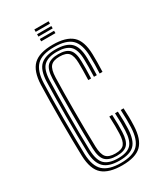

<svg xmlns="http://www.w3.org/2000/svg" viewBox="-182 -772 713 846"><g transform="rotate(-30 174.5 -349.0)"><path d="M180.3 7Q113.8 7 81.3 -20.8Q48.8 -48.7 46.3 -118.4Q45.3 -153.8 44.7 -199.9Q44 -246 44 -295.9Q44 -345.7 44.7 -393.5Q45.3 -441.3 46.5 -480Q49.2 -547.8 79.9 -577.4Q110.6 -607 179.5 -607Q246.4 -607 277.9 -579Q309.4 -550.9 311.1 -482.5Q311.5 -464.4 311.4 -440.2Q311.3 -416 310.1 -393.5H295.6Q296.8 -414.3 297 -438.1Q297.2 -462 296.6 -482Q295 -542.8 268 -568.9Q240.9 -594.9 179.5 -594.9Q117.1 -594.9 90.2 -567.7Q63.3 -540.5 61 -479.3Q59.7 -439.7 59.1 -392.5Q58.5 -345.3 58.5 -296.2Q58.5 -247.1 59.2 -201.5Q59.8 -155.9 60.7 -119.5Q62.8 -57.3 91.5 -31.2Q120.1 -5.1 180.3 -5.1Q240.9 -5.1 267.5 -31.2Q294.2 -57.4 296.6 -118.9Q297.4 -138.2 297.2 -158.8Q297.1 -179.4 295.6 -208H310.1Q311.4 -185 311.7 -164.1Q312.1 -143.2 311.1 -118.5Q308.4 -51.4 278.5 -22.2Q248.6 7 180.3 7ZM180.3 -17.1Q126.5 -17.1 101.8 -41.2Q77 -65.4 75.2 -120.1Q74.2 -158.4 73.6 -205.7Q73 -252.9 73 -302.3Q73 -351.8 73.6 -397.4Q74.2 -443.1 75.3 -478.3Q77.5 -537.6 102.8 -560.3Q128.1 -582.9 179.5 -582.9Q232.8 -582.9 256.9 -560Q280.9 -537 282.1 -481.5Q282.5 -464 282.4 -441.2Q282.3 -418.5 281.1 -393.5H266.6Q267.8 -419.5 267.9 -442.5Q268 -465.4 267.6 -481.1Q266.7 -531.8 245.6 -551.3Q224.6 -570.8 179.5 -570.8Q135.2 -570.8 113.4 -551Q91.6 -531.2 89.7 -477.5Q88.8 -448.8 88.1 -405.6Q87.5 -362.3 87.1 -312.5Q86.8 -262.7 87.2 -213.4Q87.6 -164.1 88.9 -123.2Q90.8 -70.4 112.3 -49.8Q133.8 -29.2 180.3 -29.2Q225.3 -29.2 245.5 -49.2Q265.6 -69.2 267.6 -119.6Q268.3 -137.7 268.2 -158.3Q268.1 -178.8 266.6 -208H281.1Q282.7 -177 282.7 -157.5Q282.8 -138 282.1 -119.5Q279.7 -63.7 256.8 -40.4Q233.9 -17.1 180.3 -17.1ZM180.3 -41.3Q141 -41.3 123.2 -59.2Q105.4 -77 103.9 -123.5Q103 -159.8 102.5 -204.9Q102 -250 102 -298.2Q102 -346.4 102.6 -392.4Q103.2 -438.4 104.2 -476.7Q105.9 -523.8 123.7 -541.3Q141.4 -558.7 179.5 -558.7Q218.7 -558.7 235.6 -541.2Q252.6 -523.7 253.2 -480.1Q253.5 -463 253.4 -441.7Q253.4 -420.4 252.1 -393.5H237.7Q238.8 -420.8 238.9 -442.2Q239 -463.6 238.7 -479.7Q238.2 -516.2 225.4 -531.4Q212.7 -546.6 179.5 -546.6Q147.3 -546.6 133.7 -531.4Q120 -516.1 118.7 -476.1Q117.7 -441.9 117.1 -398.5Q116.5 -355.2 116.5 -307.7Q116.5 -260.1 117 -212.8Q117.5 -165.4 118.7 -123.4Q120 -84.7 133.4 -69Q146.9 -53.4 180.3 -53.4Q212.9 -53.4 225.2 -68.8Q237.6 -84.2 238.6 -121.5Q239.1 -140.5 239.1 -159.3Q239.1 -178.2 237.6 -208H252.1Q253.6 -179.4 253.7 -158.5Q253.9 -137.6 253.2 -121.1Q251.5 -76.9 235.3 -59.1Q219.2 -41.3 180.3 -41.3ZM143.3 -693.3V-705.4H215.8V-693.3ZM143.3 -645V-657.1H215.8V-645ZM143.3 -669.2V-681.2H215.8V-669.2Z"/></g></svg>

Font: Big Shoulders Inline Display SC Thin
Style: Regular
Weight: 100
Designer: Patric King
Foundry: XO Type Co
Version: Version 2.002